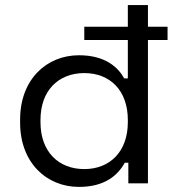

<svg xmlns="http://www.w3.org/2000/svg" viewBox="-20 -720 684 754"><path d="M290 14C392 14 443 -32 470 -81H484V0H561V-563H638V-615H561V-700H482V-615H311V-563H482V-412H468C443 -457 392 -503 290 -503C162 -503 59 -407 59 -251V-238C59 -81 163 14 290 14ZM139 -240V-249C139 -365 210 -433 311 -433C412 -433 482 -365 482 -249V-240C482 -124 411 -56 311 -56C210 -56 139 -124 139 -240Z"/></svg>

Font: Meta Space
Style: Regular
Weight: 400
Designer: Meta Pool / Florian Karsten
Foundry: Meta Pool / Florian Karsten
Version: Version 2.000;Glyphs 3.1.1 (3137)